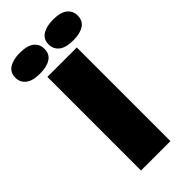

<svg xmlns="http://www.w3.org/2000/svg" viewBox="-367 -994 1057 1057"><g transform="rotate(-45 161.5 -465.0)"><path d="M47 0V-729H276V0ZM291 -770Q233 -770 205.5 -792Q178 -814 178 -850Q178 -891 209 -910.5Q240 -930 291 -930Q350 -930 377 -908Q404 -886 404 -850Q404 -809 373.5 -789.5Q343 -770 291 -770ZM32 -770Q-26 -770 -53.5 -792Q-81 -814 -81 -850Q-81 -891 -50 -910.5Q-19 -930 32 -930Q91 -930 118 -908Q145 -886 145 -850Q145 -809 114.5 -789.5Q84 -770 32 -770Z"/></g></svg>

Font: Mona Sans Expanded Black
Style: Regular
Weight: 900
Width: 7
Designer: Deni Anggara
Foundry: GitHub
Version: Version 2.000